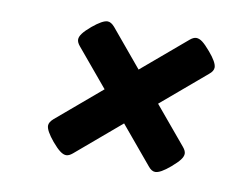

<svg xmlns="http://www.w3.org/2000/svg" viewBox="-53 -552 705 537"><g transform="rotate(10 300.0 -284.0)"><path d="M529.8 -404.8Q529.8 -394.5 517.6 -384.8L391.6 -277.8L481 -170.9Q489.3 -161.1 489.3 -152.8Q489.3 -145 482.2 -135.5Q475.1 -126 458.5 -111.8Q431.2 -88.4 416.5 -88.4Q406.2 -88.4 396.5 -100.6L307.6 -207L181.2 -99.6Q171.4 -91.3 163.1 -91.3Q155.3 -91.3 145.8 -98.4Q136.2 -105.5 122.6 -121.6Q99.1 -149.9 99.1 -164.1Q99.1 -173.8 110.8 -184.1L237.3 -291.5L148.4 -397.9Q140.1 -407.7 140.1 -416Q140.1 -423.8 147.2 -433.3Q154.3 -442.9 170.4 -456.5Q198.7 -480 212.9 -480Q222.7 -480 232.9 -468.3L321.3 -362.3L447.3 -469.2Q457 -477.5 465.3 -477.5Q473.6 -477.5 482.9 -470.5Q492.2 -463.4 506.3 -446.8Q529.8 -419.4 529.8 -404.8Z"/></g></svg>

Font: Courier Prime Sans
Style: Bold Italic
Weight: 700
Italic angle: -10°
Designer: Alan Dague-Greene
Foundry: Quote-Unquote Apps
Version: Version 3.020